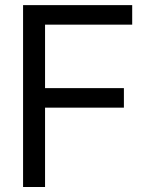

<svg xmlns="http://www.w3.org/2000/svg" viewBox="-20 -748 596 768"><path d="M72.3 0V-727.5H508.8V-649.4H160.2V-395.5H475.6V-317.4H160.2V0Z"/></svg>

Font: Inter Display
Style: Regular
Weight: 400
Designer: Rasmus Andersson
Foundry: rsms
Version: Version 4.000;git-37864ae